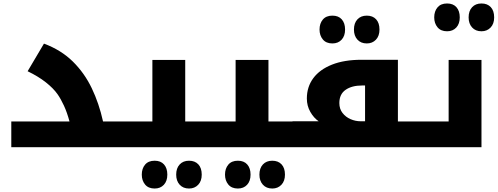

<svg xmlns="http://www.w3.org/2000/svg" viewBox="-20 -847 2867 1105"><path d="M45 -148H380Q366 -200 348 -239Q330 -278 311 -305Q287 -339 244 -373Q201 -407 139 -437L233 -596Q332 -559 399 -493Q466 -427 508 -339.5Q550 -252 573 -148H717Q722 -148 722 -144V-5Q722 0 717 0H45Z M870 238Q834 238 815 215Q796 192 796 158Q796 123 815 100.5Q834 78 870 78Q905 78 924 99.5Q943 121 943 158Q943 195 923 216.5Q903 238 870 238ZM1068 238Q1034 238 1014 216Q994 194 994 158Q994 121 1014 99.5Q1034 78 1068 78Q1102 78 1121.5 99Q1141 120 1141 158Q1141 195 1120.5 216.5Q1100 238 1068 238Z M707 0Q702 0 702 -5V-144Q702 -148 707 -148H857V-502H1046V-148H1196Q1201 -148 1201 -144V-5Q1201 0 1196 0Z M1349 238Q1313 238 1294 215Q1275 192 1275 158Q1275 123 1294 100.5Q1313 78 1349 78Q1384 78 1403 99.5Q1422 121 1422 158Q1422 195 1402 216.5Q1382 238 1349 238ZM1547 238Q1513 238 1493 216Q1473 194 1473 158Q1473 121 1493 99.5Q1513 78 1547 78Q1581 78 1600.5 99Q1620 120 1620 158Q1620 195 1599.5 216.5Q1579 238 1547 238Z M1186 0Q1181 0 1181 -5V-144Q1181 -148 1186 -148H1336V-502H1525V-148H1675Q1680 -148 1680 -144V-5Q1680 0 1675 0Z M1893 -597Q1857 -597 1838 -620Q1819 -643 1819 -677Q1819 -712 1838 -734.5Q1857 -757 1893 -757Q1928 -757 1947 -735.5Q1966 -714 1966 -677Q1966 -640 1946 -618.5Q1926 -597 1893 -597ZM2091 -597Q2057 -597 2037 -619Q2017 -641 2017 -677Q2017 -714 2037 -735.5Q2057 -757 2091 -757Q2125 -757 2144.5 -736Q2164 -715 2164 -677Q2164 -640 2143.5 -618.5Q2123 -597 2091 -597Z M2408 -148Q2413 -148 2413 -145V-6Q2413 0 2408 0H1665Q1660 0 1660 -5V-144Q1660 -149 1665 -149H1814Q1786 -168 1766 -203Q1746 -238 1746 -280Q1746 -347 1783 -397Q1820 -447 1890.5 -475Q1961 -503 2061 -503H2270V-148ZM2081 -149V-355H2064Q2005 -355 1969 -330Q1933 -305 1933 -254Q1933 -220 1951.5 -196.5Q1970 -173 1998 -161Q2026 -149 2056 -149Z M2553 -667Q2517 -667 2498 -690Q2479 -713 2479 -747Q2479 -782 2498 -804.5Q2517 -827 2553 -827Q2588 -827 2607 -805.5Q2626 -784 2626 -747Q2626 -710 2606 -688.5Q2586 -667 2553 -667ZM2751 -667Q2717 -667 2697 -689Q2677 -711 2677 -747Q2677 -784 2697 -805.5Q2717 -827 2751 -827Q2785 -827 2804.5 -806Q2824 -785 2824 -747Q2824 -710 2803.5 -688.5Q2783 -667 2751 -667Z M2398 0Q2393 0 2393 -5V-144Q2393 -148 2398 -148H2562V-502H2751V0Z"/></svg>

Font: Noto Kufi Arabic Black
Style: Regular
Weight: 900
Designer: Monotype Design Team, David Williams, Khaled Hosny
Foundry: Google LLC
Version: Version 2.109; ttfautohint (v1.8.4.7-5d5b)